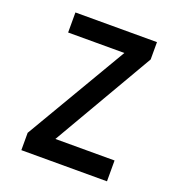

<svg xmlns="http://www.w3.org/2000/svg" viewBox="-130 -821 859 927"><g transform="rotate(20 300.0 -357.0)"><path d="M82 0V-89L389 -611H100V-714H519V-625L218 -107H522V0Z"/></g></svg>

Font: Noto Sans Mono SemiBold
Style: Regular
Weight: 600
Designer: Monotype Design Team
Foundry: Monotype Imaging Inc.
Version: Version 2.014; ttfautohint (v1.8.4.7-5d5b)